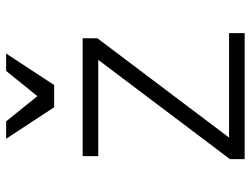

<svg xmlns="http://www.w3.org/2000/svg" viewBox="-118 -718 835 640"><g transform="rotate(-90 300.0 -397.5)"><path d="M90 0H510V-52H162L493 -491V-540H100V-488H421L90 -49ZM263 -635H337L442 -795H384L300 -691L216 -795H158Z"/></g></svg>

Font: CommitMonoV143 ExtLt
Style: Regular
Weight: 200
Monospace: yes
Designer: Eigil Nikolajsen
Foundry: Eigil Nikolajsen
Version: Version 1.143